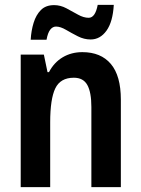

<svg xmlns="http://www.w3.org/2000/svg" viewBox="-20 -768 579 788"><path d="M318 -554Q394 -554 435 -505.5Q476 -457 476 -359V0H355V-329Q355 -389 338.5 -419Q322 -449 283 -449Q228 -449 207 -405.5Q186 -362 186 -266V0H65V-544H160L175 -472H181Q202 -512 237.5 -533Q273 -554 318 -554ZM106 -605Q108 -642 118 -674.5Q128 -707 148 -727Q168 -747 202 -747Q228 -747 252.5 -734Q277 -721 300 -708Q323 -695 344 -695Q371 -695 381 -748H447Q443 -678 417 -642Q391 -606 352 -606Q325 -606 299.5 -619Q274 -632 251 -645.5Q228 -659 210 -659Q196 -659 186 -646Q176 -633 171 -605Z"/></svg>

Font: Noto Sans Bengali Condensed SemiBold
Style: Regular
Weight: 600
Width: 3
Designer: Joana Ranito - Universal Thirst; Jelle Bosma - Monotype Design Team
Foundry: Universal Thirst ehf.
Version: Version 3.000; ttfautohint (v1.8.4.7-5d5b)